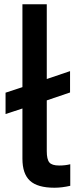

<svg xmlns="http://www.w3.org/2000/svg" viewBox="-20 -866 374 899"><path d="M257 -91Q286 -91 309 -97V4Q270 13 235 13Q156 13 120.5 -19.5Q85 -52 85 -123V-358L6 -332V-432L85 -458V-846H199V-496L308 -533V-433L199 -396V-158Q199 -120 211 -105.5Q223 -91 257 -91Z"/></svg>

Font: Biryani DemiBold
Style: Regular
Weight: 600
Designer: Dan Reynolds and Mathieu Réguer
Foundry: Dan Reynolds and Mathieu Réguer
Version: Version 1.003;PS 001.003;hotconv 1.0.70;makeotf.lib2.5.58329